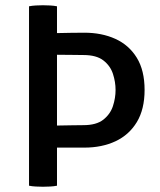

<svg xmlns="http://www.w3.org/2000/svg" viewBox="-20 -707 611 731"><path d="M90.5 -683Q102.5 -685.5 117 -686.2Q131.5 -687 143.5 -687Q156 -687 170.5 -686.2Q185 -685.5 197 -683V-581Q223 -581.5 248.8 -582Q274.5 -582.5 301 -582.5Q367.5 -582.5 419.2 -559Q471 -535.5 500.8 -487.2Q530.5 -439 530.5 -364.5Q530.5 -291 501 -242.2Q471.5 -193.5 419.8 -169.2Q368 -145 301 -145H197V0Q185 2.5 170.5 3.2Q156 4 143.5 4Q131.5 4 116.8 3.2Q102 2.5 90.5 0ZM297.5 -497.5Q281.5 -497.5 253.8 -498Q226 -498.5 197 -498.5V-229Q226 -229.5 255 -230Q284 -230.5 297.5 -230.5Q347 -230.5 373.5 -251.5Q400 -272.5 410 -303.2Q420 -334 420 -364.5Q420 -395 410 -425.8Q400 -456.5 373.5 -477Q347 -497.5 297.5 -497.5Z"/></svg>

Font: Signika SC
Style: Regular
Weight: 400
Designer: Anna Giedryś
Foundry: Anna Giedryś
Version: Version 2.000; ttfautohint (v1.8.3) -l 8 -r 50 -G 200 -x 9 -